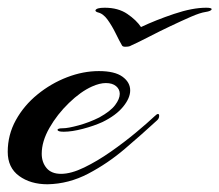

<svg xmlns="http://www.w3.org/2000/svg" viewBox="-26 -467 568 497"><path d="M97 10Q53 10 23.5 -11.5Q-6 -33 -6 -74Q-6 -118 15 -156Q36 -194 71 -222.5Q106 -251 147.5 -267Q189 -283 230 -283Q271 -283 291 -268.5Q311 -254 311 -233Q311 -213 292.5 -190.5Q274 -168 239 -151Q217 -141 188.5 -133.5Q160 -126 139 -126Q123 -126 123 -131Q123 -135 137 -135Q150 -135 177.5 -142.5Q205 -150 231 -163Q260 -179 272 -195Q284 -211 284 -224Q284 -236 274.5 -244Q265 -252 248 -252Q232 -252 212 -243Q183 -230 152.5 -200.5Q122 -171 102 -136Q82 -101 82 -69Q82 -47 94.5 -32Q107 -17 132 -17Q158 -17 192 -33.5Q226 -50 261 -74.5Q296 -99 326 -124Q356 -149 374 -166Q380 -172 383 -172Q386 -172 386 -167Q386 -160 380 -155Q342 -120 297.5 -82Q253 -44 202.5 -17.5Q152 9 97 10ZM298 -346Q292 -346 290 -349Q283 -361 273.5 -380.5Q264 -400 252.5 -416Q241 -432 227 -435Q221 -437 221 -440Q223 -447 245 -447Q280 -447 303.5 -431Q327 -415 339 -397Q377 -415 424.5 -431Q472 -447 508 -447Q522 -447 522 -443Q520 -438 506 -436Q492 -434 468 -423.5Q444 -413 415.5 -399.5Q387 -386 360 -372Q333 -358 313 -349Q309 -346 298 -346Z"/></svg>

Font: Arizonia
Style: Regular
Weight: 400
Designer: Robert E. Leuschke
Foundry: Robert E. Leuschke
Version: Version 1.010; ttfautohint (v1.8.4.7-5d5b)